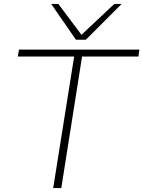

<svg xmlns="http://www.w3.org/2000/svg" viewBox="-20 -951 725 971"><path d="M680 -665H395L290 0H249L355 -665H70L76 -700H685ZM595 -931 414 -750H364L239 -931H275L392 -775L558 -931Z"/></svg>

Font: Georama Extended ExtraLight
Style: Italic
Weight: 200
Width: 7
Italic angle: -9°
Designer: Jean-Baptiste Levee
Foundry: Production Type
Version: Version 1.000